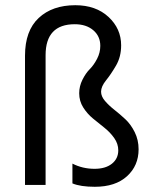

<svg xmlns="http://www.w3.org/2000/svg" viewBox="-20 -710 581 737"><path d="M512 -137Q512 -74 467.5 -33.5Q423 7 344 7Q289 7 258 -6V-82Q297 -62 343 -62Q385 -62 409.5 -81.5Q434 -101 434 -133Q434 -158 418.5 -180Q403 -202 381 -219.5Q359 -237 337 -255Q315 -273 299.5 -297.5Q284 -322 284 -352Q284 -379 296.5 -404Q309 -429 324.5 -444.5Q340 -460 352.5 -484Q365 -508 365 -534Q365 -571 338 -594Q311 -617 267 -617Q155 -617 155 -498V0H76V-496Q76 -592 128.5 -641Q181 -690 269 -690Q348 -690 396.5 -645Q445 -600 445 -536Q445 -492 425.5 -458.5Q406 -425 387 -401.5Q368 -378 368 -358Q368 -340 383 -322.5Q398 -305 419 -288.5Q440 -272 461 -252.5Q482 -233 497 -203Q512 -173 512 -137Z"/></svg>

Font: Hind Guntur
Style: Regular
Weight: 400
Designer: Manushi Parikh, Hitesh Malaviya
Foundry: Indian Type Foundry
Version: Version 1.002;PS 1.0;hotconv 1.0.86;makeotf.lib2.5.63406; tt